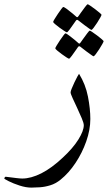

<svg xmlns="http://www.w3.org/2000/svg" viewBox="-97 -585 499 888"><path d="M320.8 -34.7Q320.8 15.1 302 68.6Q283.2 122.1 252.2 168.7Q221.2 215.3 183.6 245.6Q161.1 264.2 135.5 272Q109.9 279.8 86.7 281.2Q63.5 282.7 48.3 282.7Q22.9 282.7 -6.3 273.2Q-35.6 263.7 -56.4 253.2Q-77.1 242.7 -77.1 240.7Q-77.1 238.3 -75 235.4Q-72.8 232.4 -70.8 232.4Q-69.3 232.4 -54.4 234.4Q-39.6 236.3 -21.7 238.5Q-3.9 240.7 5.9 240.7Q46.4 240.7 94.2 216.6Q142.1 192.4 193.8 143.6Q240.7 100.1 265.6 60.1Q290.5 20 290.5 -5.9Q290.5 -15.6 281.2 -37.8Q272 -60.1 260 -85.4Q248 -110.8 238.8 -131.1Q229.5 -151.4 229.5 -157.7Q229.5 -163.1 234.9 -176Q240.2 -189 247.3 -204.1Q254.4 -219.2 260.7 -230.7Q267.1 -242.2 268.6 -243.7Q298.8 -194.8 309.8 -138.2Q320.8 -81.5 320.8 -34.7ZM372.6 -516.6Q372.6 -514.2 366.5 -503.2Q360.4 -492.2 351.8 -479Q343.3 -465.8 335.9 -456.3Q328.6 -446.8 325.7 -446.8Q324.2 -446.8 315.2 -453.1Q306.2 -459.5 294.7 -468Q283.2 -476.6 274.7 -483.4Q266.1 -490.2 265.1 -490.7Q262.2 -493.2 259.8 -493.2Q257.3 -493.2 254.9 -490.7Q253.9 -489.7 244.6 -476.1Q235.4 -462.4 225.3 -449Q215.3 -435.5 212.4 -435.5Q210.4 -435.5 200.4 -441.9Q190.4 -448.2 178.5 -457Q166.5 -465.8 157.7 -473.4Q148.9 -481 148.9 -483.4Q148.9 -486.3 155.5 -497.1Q162.1 -507.8 170.7 -520.8Q179.2 -533.7 186.5 -543.2Q193.8 -552.7 195.3 -552.7Q199.7 -552.7 213.4 -542.5Q227.1 -532.2 239.7 -521.7Q252.4 -511.2 253.4 -509.8Q257.8 -505.4 259.8 -505.4Q262.7 -505.4 266.1 -510.7Q267.1 -512.2 276.6 -525.6Q286.1 -539.1 296.1 -552.2Q306.2 -565.4 308.1 -565.4Q310.5 -565.4 320.6 -558.6Q330.6 -551.8 342.8 -542.7Q355 -533.7 363.8 -525.9Q372.6 -518.1 372.6 -516.6ZM382.3 -394.5Q382.3 -392.1 376.2 -381.1Q370.1 -370.1 361.6 -356.9Q353 -343.8 345.7 -334.2Q338.4 -324.7 335.4 -324.7Q334 -324.7 325 -331.1Q315.9 -337.4 304.4 -345.9Q293 -354.5 284.4 -361.3Q275.9 -368.2 274.9 -368.7Q272 -371.1 269.5 -371.1Q267.1 -371.1 264.6 -368.7Q263.7 -367.7 254.4 -354Q245.1 -340.3 235.1 -326.9Q225.1 -313.5 222.2 -313.5Q220.2 -313.5 210.2 -319.8Q200.2 -326.2 188.2 -335Q176.3 -343.8 167.5 -351.3Q158.7 -358.9 158.7 -361.3Q158.7 -364.3 165.3 -375Q171.9 -385.7 180.4 -398.7Q189 -411.6 196.3 -421.1Q203.6 -430.7 205.1 -430.7Q209.5 -430.7 223.1 -420.4Q236.8 -410.2 249.5 -399.7Q262.2 -389.2 263.2 -387.7Q267.6 -383.3 269.5 -383.3Q272.5 -383.3 275.9 -388.7Q276.9 -390.1 286.4 -403.6Q295.9 -417 305.9 -430.2Q315.9 -443.4 317.9 -443.4Q320.3 -443.4 330.3 -436.5Q340.3 -429.7 352.5 -420.7Q364.7 -411.6 373.5 -403.8Q382.3 -396 382.3 -394.5Z"/></svg>

Font: Scheherazade New Rohingya
Style: Regular
Weight: 400
Designer: SIL International
Foundry: SIL International
Version: Version 3.000 ; LngRng